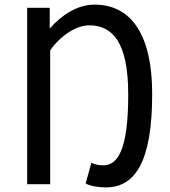

<svg xmlns="http://www.w3.org/2000/svg" viewBox="-20 -800 740 834"><path d="M352 -3C373 9 411 14 440 14C567 14 641 -98 641 -390C641 -675 533 -780 390 -780C315 -780 246 -733 196 -676V-766H98V0H198V-581C241 -644 311 -690 367 -690C468 -690 537 -618 537 -390C537 -150 492 -82 429 -82C407 -82 391 -86 377 -93Z"/></svg>

Font: Kawkab Mono Light
Style: Bold
Weight: 400
Monospace: yes
Designer: Abdullah Arif
Foundry: Abdullah Arif
Version: Version 1.000;PS 000.500;hotconv 1.0.88;makeotf.lib2.5.64775